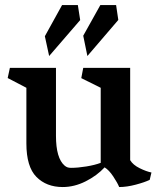

<svg xmlns="http://www.w3.org/2000/svg" viewBox="-20 -735 635 767"><path d="M10.7 -423.3 19.5 -463.9H203.6V-192.4Q203.6 -103 238.3 -73.2Q244.1 -68.4 250 -66.4Q255.9 -64.5 263.7 -64.5Q291 -64.5 325.2 -70.1Q359.4 -75.7 382.3 -84.5V-384.3L304.7 -422.9L312.5 -463.9H500V-95.2Q511.2 -76.2 538.1 -63Q564.9 -49.8 585 -45.9L578.1 -16.6Q558.1 -6.8 522.2 2.7Q486.3 12.2 456.1 12.2Q449.7 -3.9 432.6 -29.8Q415.5 -55.7 397.9 -66.4Q367.2 -33.2 322 -10.5Q276.9 12.2 230.5 12.2Q165.5 12.2 125.5 -28.3Q85.4 -68.8 85.4 -162.1V-384.3ZM228 -714.8H291L300.3 -654.8L176.3 -511.2L159.2 -590.3ZM380.9 -714.8H443.8L452.6 -655.3L329.1 -511.2L312.5 -592.3Z"/></svg>

Font: Vesper Libre Medium
Style: Regular
Weight: 500
Designer: Robert Keller & Kimya Gandhi
Foundry: Mota Italic
Version: Version 1.058